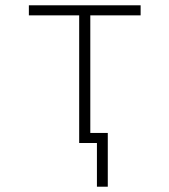

<svg xmlns="http://www.w3.org/2000/svg" viewBox="-20 -540 640 725"><path d="M387 165H346V0H279V-482H89V-520H511V-482H321V-38H387Z"/></svg>

Font: Iosevka Extralight Extended
Style: Regular
Weight: 200
Width: 7
Monospace: yes
Designer: Belleve Invis
Foundry: Belleve Invis
Version: Version 32.5.0; ttfautohint (v1.8.4)